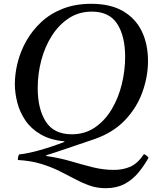

<svg xmlns="http://www.w3.org/2000/svg" viewBox="-20 -731 828 1008"><path d="M477 -1Q409 22 368 36Q327 50 304.5 57.5Q282 65 270 69Q258 73 248.5 76Q239 79 223 84V88Q292 98 351.5 115.5Q411 133 466.5 147Q522 161 578 161Q625 161 663.5 144.5Q702 128 736 78Q751 85 760 97Q736 140 705.5 176.5Q675 213 633.5 235Q592 257 535 257Q490 257 451.5 243.5Q413 230 374.5 209.5Q336 189 293 167.5Q250 146 196.5 129.5Q143 113 74 109Q73 93 80 80Q127 75 192 56.5Q257 38 318 14V11Q244 4 193.5 -25.5Q143 -55 113.5 -98.5Q84 -142 71 -192Q58 -242 58 -290Q58 -345 73 -404Q88 -463 119 -517.5Q150 -572 197.5 -616Q245 -660 310.5 -685.5Q376 -711 459 -711Q560 -711 626 -672.5Q692 -634 724.5 -566.5Q757 -499 757 -411Q757 -329 727.5 -247Q698 -165 636 -100Q574 -35 477 -1ZM637 -433Q637 -541 595.5 -605.5Q554 -670 462 -670Q395 -670 342.5 -636Q290 -602 253 -544.5Q216 -487 197 -415.5Q178 -344 178 -268Q178 -159 220.5 -92.5Q263 -26 357 -26Q426 -26 478.5 -62Q531 -98 566.5 -157.5Q602 -217 619.5 -289Q637 -361 637 -433Z"/></svg>

Font: Tiro Tamil
Style: Italic
Weight: 400
Italic angle: -11°
Designer: Tamil: Fernando Mello & Fiona Ross, assisted by Kaja Sojewska. Latin: John Hudson with Paul Hanslow, assisted by Kaja So
Foundry: Tiro Typeworks Ltd.
Version: Version 1.52